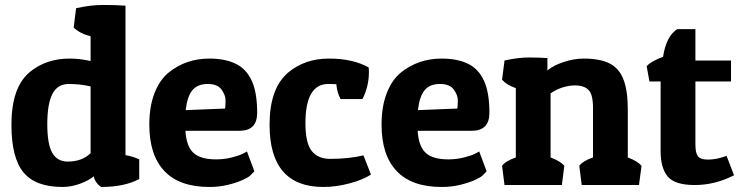

<svg xmlns="http://www.w3.org/2000/svg" viewBox="-20 -743 2977 771"><path d="M275.9 -632.8 285.6 -710Q342.8 -723.1 395 -723.1Q446.8 -723.1 483.9 -720.2V-120.1Q514.6 -114.7 539.1 -103V-23.9Q478.5 7.8 386.7 7.8Q377 2.9 367.4 -10Q357.9 -22.9 356.9 -35.2Q335 -17.1 299.8 -4.6Q264.6 7.8 231 7.8Q123 7.8 74.5 -50.5Q25.9 -108.9 25.9 -242.2Q25.9 -393.1 100.1 -454.1Q165.5 -507.8 259.8 -507.8Q300.8 -507.8 343.8 -498V-597.2Q298.3 -609.4 275.9 -632.8ZM252 -94.2Q309.6 -94.2 343.8 -127.9V-396Q301.8 -405.8 256.8 -405.8Q210.9 -405.8 190.4 -365.7Q169.9 -325.7 169.9 -244.6Q169.9 -164.1 189.9 -129.2Q210 -94.2 252 -94.2Z M820.8 7.8Q700.7 7.8 640.1 -56.2Q579.6 -120.1 579.6 -242.2Q579.6 -315.9 600.6 -369.4Q621.6 -422.9 657.7 -452.1Q727.5 -507.8 820.8 -507.8Q882.8 -507.8 925.5 -487.5Q968.3 -467.3 990.5 -419.7Q1012.7 -372.1 1012.7 -290Q1012.7 -217.8 941.4 -217.8H724.6Q728.5 -154.8 757.1 -128.9Q785.6 -103 847.7 -103Q881.3 -103 912.4 -111.1Q943.4 -119.1 957.5 -127L971.7 -134.8L1001.5 -55.2Q996.1 -48.8 984.4 -37.6Q976.6 -30.3 952.6 -19.5Q928.7 -8.8 894.3 -0.5Q859.9 7.8 820.8 7.8ZM725.6 -300.8 883.8 -307.1Q885.7 -319.3 885.7 -340.8Q885.7 -360.8 869.6 -383.3Q853.5 -405.8 814 -405.8Q774.4 -405.8 753.4 -381.8Q732.4 -357.9 725.6 -300.8Z M1298.3 -405.8Q1206.5 -405.8 1206.5 -248Q1206.5 -168 1231.9 -136.5Q1257.3 -105 1305.7 -105Q1380.4 -105 1439.5 -119.1L1469.7 -42Q1437.5 -21 1383.5 -6.6Q1329.6 7.8 1278.3 7.8Q1062.5 7.8 1062.5 -242.2Q1062.5 -388.7 1137.7 -452.1Q1204.6 -507.8 1300.8 -507.8Q1397 -507.8 1460.4 -472.2Q1460.9 -467.3 1461.2 -462.4Q1461.4 -457.5 1461.4 -453.1Q1461.4 -396 1435.5 -345.2H1347.7Q1333.5 -370.6 1330.6 -404.8Q1324.2 -405.3 1316.2 -405.5Q1308.1 -405.8 1298.3 -405.8Z M1753.4 7.8Q1633.3 7.8 1572.8 -56.2Q1512.2 -120.1 1512.2 -242.2Q1512.2 -315.9 1533.2 -369.4Q1554.2 -422.9 1590.3 -452.1Q1660.2 -507.8 1753.4 -507.8Q1815.4 -507.8 1858.2 -487.5Q1900.9 -467.3 1923.1 -419.7Q1945.3 -372.1 1945.3 -290Q1945.3 -217.8 1874 -217.8H1657.2Q1661.1 -154.8 1689.7 -128.9Q1718.3 -103 1780.3 -103Q1814 -103 1845 -111.1Q1876 -119.1 1890.1 -127L1904.3 -134.8L1934.1 -55.2Q1928.7 -48.8 1917 -37.6Q1909.2 -30.3 1885.3 -19.5Q1861.3 -8.8 1826.9 -0.5Q1792.5 7.8 1753.4 7.8ZM1658.2 -300.8 1816.4 -307.1Q1818.4 -319.3 1818.4 -340.8Q1818.4 -360.8 1802.2 -383.3Q1786.1 -405.8 1746.6 -405.8Q1707 -405.8 1686 -381.8Q1665 -357.9 1658.2 -300.8Z M1996.1 -422.9 2005.9 -500Q2059.6 -512.2 2105 -512.2Q2127 -512.2 2145.3 -511.5Q2163.6 -510.7 2178.2 -509.8V-460Q2203.1 -481 2244.6 -494.4Q2286.1 -507.8 2324.2 -507.8Q2389.6 -507.8 2428.2 -488Q2466.8 -468.3 2483.9 -423.3Q2501 -378.4 2501 -303.2V-110.8Q2540 -96.2 2556.2 -77.1L2545.9 0H2315.9L2306.2 -77.1Q2319.8 -96.2 2361.3 -110.8V-309.1Q2361.3 -363.3 2343.8 -381.3Q2330.1 -396 2304.2 -399.2Q2278.3 -402.3 2248 -394.5Q2217.8 -386.7 2190.9 -368.2V-110.8Q2230 -96.2 2246.1 -77.1L2236.3 0H2005.9L1996.1 -77.1Q2009.8 -96.2 2051.3 -110.8V-389.2Q2015.6 -400.9 1996.1 -422.9Z M2699.7 -626H2772.5V-500H2915.5V-416H2772.5V-163.1Q2772.5 -130.4 2781.7 -116.7Q2788.6 -106 2807.4 -103.3Q2826.2 -100.6 2850.6 -104.5Q2875 -108.4 2897.5 -117.2L2927.7 -39.1Q2850.6 0 2770 0Q2689.5 0 2661.1 -34.4Q2632.8 -68.8 2632.8 -134.8V-416H2587.9L2576.7 -477.1Q2592.8 -496.1 2642.6 -515.1Q2655.3 -597.7 2699.7 -626Z"/></svg>

Font: Odor Mean Chey
Style: Regular
Weight: 400
Designer: Danh Hong
Version: Version 8.002; ttfautohint (v1.8.3)